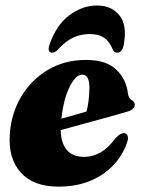

<svg xmlns="http://www.w3.org/2000/svg" viewBox="-20 -686 526 716"><path d="M457 -165Q443.5 -116.5 409 -76.8Q374.5 -37 321 -13.5Q267.5 10 198 10Q105 10 57.8 -42.2Q10.5 -94.5 16.5 -183.5Q21 -260.5 58 -323.8Q95 -387 157.5 -424.8Q220 -462.5 301 -462.5Q376.5 -462.5 414 -426Q451.5 -389.5 457 -337.5Q460 -317.5 473 -311.5Q482.5 -305.5 482.5 -295.5Q482.5 -287.5 476.2 -280.8Q470 -274 452.5 -269Q431.5 -262.5 389.5 -251Q347.5 -239.5 298.2 -226Q249 -212.5 206.5 -201Q207 -153.5 228.8 -127.2Q250.5 -101 294.5 -101Q326 -101 355.2 -117.8Q384.5 -134.5 409 -169Q432 -193 446 -189Q453.5 -186.5 455.8 -179.8Q458 -173 457 -165ZM287 -407.5Q262 -407.5 239.5 -361.8Q217 -316 209 -243.5Q234 -250.5 258.8 -257.5Q283.5 -264.5 302.5 -270Q312.5 -306 313.5 -358Q313.5 -407.5 287 -407.5ZM313 -559Q281.5 -559 253.8 -546.2Q226 -533.5 199 -504.5Q186 -489.5 175 -489.5Q165 -489.5 162.2 -497.5Q159.5 -505.5 164.5 -519Q189.5 -592.5 238.5 -629Q287.5 -665.5 341.5 -665.5Q395.5 -665.5 425.2 -629Q455 -592.5 441.5 -519Q436 -489.5 416 -489.5Q404 -489.5 399 -504.5Q388 -531.5 368.2 -545.2Q348.5 -559 313 -559Z"/></svg>

Font: Fraunces 144pt S050 Black
Style: Italic
Weight: 900
Italic angle: -16°
Version: Version 1.000; ttfautohint (v1.8.3)